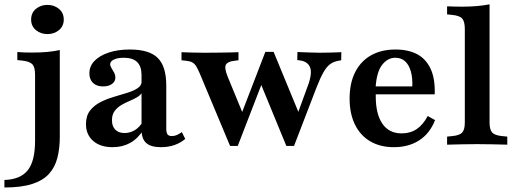

<svg xmlns="http://www.w3.org/2000/svg" viewBox="-53 -651 2320 864"><path d="M104.8 -208.1V-314.5Q104.8 -348.4 93.1 -361.3Q81.5 -374.2 48.4 -378.2L25 -380.6V-416.9Q42.7 -415.3 58.1 -414.9Q73.4 -414.5 92.7 -414.5Q129.8 -414.5 160.1 -417.3Q190.3 -420.2 216.1 -425.8V-416.9V-208.1ZM-33.1 192.7V158.9Q38.7 156.5 71.8 115.3Q104.8 74.2 104.8 -17.7V-208.1H216.1V-36.3Q216.1 16.9 205.2 59.3Q194.4 101.6 167.3 131.5Q140.3 161.3 91.5 177Q42.7 192.7 -33.1 192.7ZM160.5 -497.6Q130.6 -497.6 108.9 -515.3Q87.1 -533.1 87.1 -562.9Q87.1 -593.5 108.9 -611.3Q130.6 -629 160.5 -629Q190.3 -629 212.1 -611.3Q233.9 -593.5 233.9 -562.9Q233.9 -533.1 212.1 -515.3Q190.3 -497.6 160.5 -497.6Z M583.9 -208.1V-312.9Q583.9 -352.4 564.1 -371.8Q544.4 -391.1 504 -391.1Q476.6 -391.1 459.7 -383.1Q442.7 -375 442.7 -362.1Q442.7 -354 448.8 -344.4Q454.8 -334.7 460.5 -324.2Q466.1 -313.7 466.1 -301.6Q466.1 -283.9 450.8 -273Q435.5 -262.1 410.5 -262.1Q382.3 -262.1 365.7 -277.8Q349.2 -293.5 349.2 -321Q349.2 -353.2 372.2 -377Q395.2 -400.8 436.3 -414.5Q477.4 -428.2 531.5 -428.2Q618.5 -428.2 656.9 -390.3Q695.2 -352.4 695.2 -266.1V-208.1ZM454 11.3Q398.4 11.3 366.1 -16.9Q333.9 -45.2 333.9 -92.7Q333.9 -129.8 352 -153.2Q370.2 -176.6 398.4 -191.1Q426.6 -205.6 458.5 -214.9Q490.3 -224.2 519 -233.1Q547.6 -241.9 566.1 -254Q584.7 -266.1 584.7 -286.3L588.7 -240.3Q583.1 -225.8 567.3 -215.7Q551.6 -205.6 531.9 -197.6Q512.1 -189.5 493.5 -178.6Q475 -167.7 462.9 -151.6Q450.8 -135.5 450.8 -109.7Q450.8 -83.1 465.7 -67.7Q480.6 -52.4 507.3 -52.4Q532.3 -52.4 553.6 -65.3Q575 -78.2 591.1 -104.8L591.9 -66.1Q566.9 -26.6 532.3 -7.7Q497.6 11.3 454 11.3ZM695.2 -73.4Q695.2 -54 700.8 -46.4Q706.5 -38.7 720.2 -38.7Q732.3 -38.7 743.1 -43.5Q754 -48.4 765.3 -56.5L780.6 -25.8Q759.7 -8.1 732.3 1.6Q704.8 11.3 671 11.3Q625.8 11.3 604.8 -7.7Q583.9 -26.6 583.9 -66.9V-208.1H695.2Z M982.3 5.6 846 -320.2Q837.1 -341.1 829.8 -352.8Q822.6 -364.5 812.5 -370.2Q802.4 -375.8 785.5 -377.4L763.7 -379.8V-416.1Q783.1 -415.3 810.9 -414.5Q838.7 -413.7 864.5 -413.7H866.1H871Q896.8 -413.7 925 -414.1Q953.2 -414.5 978.6 -414.9Q1004 -415.3 1020.2 -416.1V-379.8L1001.6 -377.4Q971.8 -374.2 963.7 -360.1Q955.6 -346 971 -307.3L1044.4 -129L1027.4 -122.6L1141.1 -417.7L1171.8 -395.2L1016.9 5.6ZM1235.5 5.6 1116.1 -284.7 1141.1 -417.7H1178.2L1297.6 -128.2L1277.4 -114.5L1325 -245.2Q1352.4 -312.1 1344 -342.7Q1335.5 -373.4 1297.6 -379L1284.7 -380.6L1285.5 -416.9Q1312.1 -416.1 1337.5 -414.9Q1362.9 -413.7 1387.1 -413.7Q1412.9 -413.7 1436.7 -414.5Q1460.5 -415.3 1483.1 -416.1L1482.3 -379.8L1469.4 -377.4Q1447.6 -373.4 1432.3 -362.1Q1416.9 -350.8 1402.8 -326.2Q1388.7 -301.6 1371 -256.5L1270.2 5.6Z M1719.4 11.3Q1658.1 11.3 1613.3 -14.9Q1568.5 -41.1 1544.4 -90.3Q1520.2 -139.5 1520.2 -207.3Q1520.2 -277.4 1545.6 -327Q1571 -376.6 1617.3 -402.4Q1663.7 -428.2 1726.6 -428.2Q1783.9 -428.2 1823.8 -407.3Q1863.7 -386.3 1884.7 -341.5Q1905.6 -296.8 1903.2 -226.6H1600L1598.4 -262.1H1802.4Q1804 -300 1796 -329Q1787.9 -358.1 1770.6 -374.6Q1753.2 -391.1 1725.8 -391.1Q1691.1 -391.1 1666.1 -358.5Q1641.1 -325.8 1637.1 -254.8L1638.7 -251.6Q1637.9 -244.4 1637.9 -236.3Q1637.9 -228.2 1637.9 -216.9Q1637.9 -137.9 1667.7 -94.4Q1697.6 -50.8 1754 -50.8Q1793.5 -50.8 1822.2 -70.2Q1850.8 -89.5 1871.8 -129L1904.8 -110.5Q1881.5 -50.8 1833.9 -19.8Q1786.3 11.3 1719.4 11.3Z M2094.4 -2.4Q2056.5 -2.4 2025 -1.6Q1993.5 -0.8 1958.9 0V-36.3L1983.1 -38.7Q2015.3 -41.9 2027 -54.8Q2038.7 -67.7 2038.7 -100V-208.1H2150V-100Q2150 -67.7 2161.7 -54.8Q2173.4 -41.9 2205.6 -38.7L2229.8 -36.3V0Q2196 -0.8 2164.5 -1.6Q2133.1 -2.4 2094.4 -2.4ZM2038.7 -208.1V-520.2Q2038.7 -554 2027 -567.3Q2015.3 -580.6 1982.3 -583.9L1958.9 -586.3V-622.6Q1976.6 -621.8 1992.3 -621.4Q2008.1 -621 2027.4 -621Q2063.7 -621 2094.4 -623.8Q2125 -626.6 2150 -631.5V-622.6V-208.1Z"/></svg>

Font: Playfair 9pt
Style: Bold
Weight: 700
Designer: Claus Eggers Sørensen
Foundry: Claus Eggers Sørensen
Version: Version 2.203